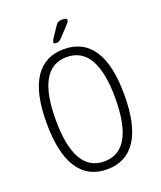

<svg xmlns="http://www.w3.org/2000/svg" viewBox="-157 -963 898 1069"><g transform="rotate(-20 292.0 -429.0)"><path d="M292 6Q179 6 120.5 -84Q62 -174 62 -352Q62 -529 120.5 -617.5Q179 -706 292 -706Q406 -706 464.5 -617.5Q523 -529 523 -352Q523 -174 464.5 -84Q406 6 292 6ZM292 -41Q469 -41 469 -352Q469 -659 292 -659Q116 -659 116 -352Q116 -41 292 -41ZM268 -752Q251 -752 251 -761Q251 -766 256 -776L299 -841Q308 -855 316.5 -859.5Q325 -864 340 -864Q368 -864 368 -851Q368 -844 361.5 -836.5Q355 -829 346 -819L295 -765Q282 -752 268 -752Z"/></g></svg>

Font: Asap Condensed ExtraLight
Style: Regular
Weight: 200
Width: 3
Designer: Pablo Cosgaya
Foundry: Omnibus-Type
Version: Version 3.001; ttfautohint (v1.8.4.7-5d5b)